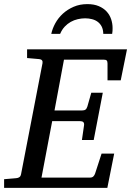

<svg xmlns="http://www.w3.org/2000/svg" viewBox="-35 -910 635 930"><path d="M549.8 -521H485.8V-602.1Q485.8 -612.8 481.9 -616.9Q478 -621.1 466.8 -621.1H274.9L229 -375H362.8Q373.5 -375 379.2 -379.2Q384.8 -383.3 388.2 -394L407.2 -460.9H462.9L418.9 -231.9H361.8L372.1 -303.2Q375 -323.2 353 -323.2H217.8L166 -49.8H400.9Q411.6 -49.8 417.2 -55.4Q422.9 -61 425.8 -69.8L457 -166H518.1L484.9 0H-15.1V-42L43 -46.9Q64 -48.3 66.9 -65.9L170.9 -604Q172.4 -612.3 168.5 -617.7Q164.6 -623 151.9 -624L96.2 -628.9V-670.9H580.1ZM510.3 -774.4Q510.3 -767.6 510 -760.3Q509.8 -752.9 508.3 -746.1H465.3Q464.8 -766.6 457.8 -780.8Q450.7 -794.9 438.7 -804Q426.8 -813 410.9 -817.1Q395 -821.3 377.4 -821.3Q359.9 -821.3 341.8 -817.1Q323.7 -813 307.6 -804Q291.5 -794.9 278.3 -780.8Q265.1 -766.6 256.3 -746.1H213.4Q218.8 -771.5 232.9 -797.4Q247.1 -823.2 269.5 -843.8Q292 -864.3 321.8 -877.2Q351.6 -890.1 388.2 -890.1Q419.9 -890.1 443.1 -880.4Q466.3 -870.6 481.2 -854.5Q496.1 -838.4 503.2 -817.4Q510.3 -796.4 510.3 -774.4Z"/></svg>

Font: Charis SIL Afr
Style: Italic
Weight: 400
Italic angle: -11°
Foundry: SIL International
Version: Version 5.000